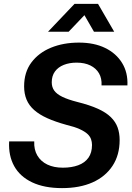

<svg xmlns="http://www.w3.org/2000/svg" viewBox="-20 -957 681 987"><path d="M299 10Q208 10 145.5 -19.5Q83 -49 53 -103Q23 -157 27 -230H156Q154 -188 172 -157.5Q190 -127 223.5 -111Q257 -95 303 -95Q348 -95 382 -107.5Q416 -120 434.5 -146Q453 -172 453 -212Q453 -227 448 -241.5Q443 -256 429.5 -268.5Q416 -281 390 -293Q364 -305 322 -315Q264 -331 223 -349.5Q182 -368 155.5 -391.5Q129 -415 116.5 -445Q104 -475 104 -513Q104 -586 141.5 -636Q179 -686 242.5 -712Q306 -738 386 -738Q464 -738 520.5 -710.5Q577 -683 607.5 -633.5Q638 -584 635 -518H502Q504 -554 489 -580Q474 -606 444.5 -620.5Q415 -635 374 -635Q337 -635 308 -623.5Q279 -612 262.5 -589.5Q246 -567 246 -534Q246 -509 259 -491Q272 -473 301 -459Q330 -445 377 -433Q441 -417 483 -398Q525 -379 549.5 -355Q574 -331 584.5 -302Q595 -273 595 -237Q595 -160 558.5 -104.5Q522 -49 456 -19.5Q390 10 299 10ZM227 -794 363 -937H484L567 -794H463L414 -879L333 -794Z"/></svg>

Font: Mona Sans ExtraLight SemiBold
Style: Italic
Weight: 600
Italic angle: -11.6951°
Version: Version 2.000